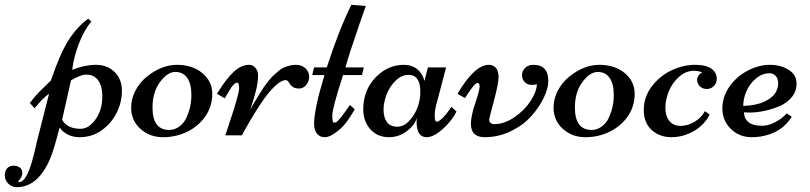

<svg xmlns="http://www.w3.org/2000/svg" viewBox="-151 -566 3386 803"><path d="M98.1 -32.2Q75.2 58.1 59.1 96.7Q8.3 216.3 -80.1 216.8Q-101.6 216.8 -116.2 202.1Q-130.9 187.5 -130.9 168.2Q-130.9 148.9 -121.1 137.9Q-111.3 127 -95.2 127Q-79.1 127 -68.4 134.5Q-57.6 142.1 -57.6 158Q-57.6 173.8 -74.7 191.9L-71.8 195.8Q-41.5 195.8 -16.6 107.4Q-6.8 71.8 -2.4 51.8Q2 31.7 2.9 27.8L54.2 -173.8Q30.3 -158.2 -6.8 -113.3L-25.9 -135.3Q-4.4 -165 24.9 -193.4Q54.2 -221.7 62 -229.5Q100.1 -342.3 135.7 -398.4Q172.9 -455.1 217.8 -487.8L231 -476.1Q200.2 -439.5 178.7 -382.8Q157.2 -326.2 150.9 -273.9Q203.1 -294.9 250.2 -294.9Q297.4 -294.9 328.1 -265.1Q358.9 -235.4 358.9 -186.5Q358.9 -137.7 336.7 -93.8Q314.5 -49.8 274.2 -21Q233.9 7.8 181.6 7.8Q129.4 7.8 98.1 -32.2ZM146 -230 108.9 -65.9Q117.7 -46.9 138.2 -37.1Q158.7 -27.3 185.5 -27.3Q212.4 -27.3 234.9 -50.3Q276.9 -93.3 276.9 -162.1Q276.9 -223.6 243.7 -245.1Q230.5 -253.9 208.7 -253.9Q187 -253.9 146 -230Z M397.5 -116.2Q397.5 -152.8 415.3 -186.8Q433.1 -220.7 461.4 -244.1Q523.9 -294.9 588.9 -294.9Q653.8 -294.9 695.3 -260.3Q736.8 -225.6 736.8 -173.6Q736.8 -121.6 708.3 -80.1Q679.7 -38.6 632.8 -15.4Q585.9 7.8 530.5 7.8Q475.1 7.8 436.3 -27.1Q397.5 -62 397.5 -116.2ZM557.1 -22.5Q579.6 -22.5 599.4 -37.1Q619.1 -51.8 629.4 -75.2Q649.4 -120.1 649.4 -168Q649.4 -215.8 631.8 -240.5Q614.3 -265.1 582 -265.1Q549.8 -265.1 518.3 -223.1Q486.8 -181.2 486.8 -116.2Q486.8 -22.5 557.1 -22.5Z M1044.4 -231Q1025.9 -231 1000.5 -207.3Q975.1 -183.6 951.2 -149.4Q913.1 -94.7 873.5 -23.4L860.4 0H791.5Q791.5 0 806.6 -45.9Q849.1 -172.9 849.1 -196.5Q849.1 -220.2 841.3 -220.2Q827.1 -220.2 807.6 -186.5Q803.2 -178.7 800.3 -174.1Q797.4 -169.4 793.7 -162.8Q790 -156.2 789.1 -154.8L756.3 -173.8Q794.4 -235.8 826.2 -265.4Q857.9 -294.9 891.1 -294.9Q906.2 -294.9 917.2 -282.2Q928.2 -269.5 928.2 -252.2Q928.2 -234.9 926.3 -221.4Q924.3 -208 921.9 -196.8Q919.4 -185.5 915 -169.9Q910.6 -154.3 908 -146Q905.3 -137.7 900.9 -123.5Q896.5 -109.4 895.5 -106.9Q904.3 -124.5 925.3 -158.7Q946.3 -192.9 952.6 -201.7Q959 -210.4 970.2 -225.1Q981.4 -239.7 990 -247.8Q998.5 -255.9 1010.5 -266.4Q1022.5 -276.9 1033.2 -282.2Q1060.5 -294.9 1085.9 -294.9Q1111.3 -294.9 1126.7 -280Q1142.1 -265.1 1142.1 -245.4Q1142.1 -225.6 1129.6 -210.7Q1117.2 -195.8 1100.8 -195.8Q1084.5 -195.8 1075.2 -201.4Q1065.9 -207 1062.5 -213.4Q1052.2 -231 1044.4 -231Z M1215.8 -284.2Q1266.1 -440.4 1318.4 -545.9L1378.9 -541Q1373.5 -525.4 1352.5 -465.8Q1307.1 -334.5 1293.9 -284.2H1370.6L1362.8 -252H1283.7Q1238.8 -113.3 1238.8 -83.3Q1238.8 -53.2 1244.9 -53.2Q1251 -53.2 1255.9 -55.7Q1269 -63 1312.5 -127L1332.5 -108.9Q1299.8 -49.3 1265.1 -20.8Q1230.5 7.8 1208 7.8Q1185.5 7.8 1174.1 -7.8Q1162.6 -23.4 1162.6 -47.9Q1162.6 -109.9 1206.1 -252H1154.8L1162.6 -284.2Z M1638.7 -284.2H1714.8L1676.3 -138.2Q1667 -107.4 1667 -82.3Q1667 -57.1 1675.8 -57.1Q1684.6 -57.1 1700 -72.5Q1715.3 -87.9 1726.1 -103.5L1737.3 -119.1L1758.3 -99.6Q1742.2 -68.4 1717.3 -42.5Q1668.9 7.8 1633.3 7.8Q1591.3 7.8 1591.3 -57.1Q1591.3 -67.9 1592.3 -73.2Q1585 -48.3 1564.5 -29.3Q1525.4 7.8 1476.3 7.8Q1427.2 7.8 1397.7 -25.6Q1368.2 -59.1 1368.2 -109.4Q1368.2 -187.5 1418.9 -241.2Q1469.7 -294.9 1538.1 -294.9Q1572.3 -294.9 1594.7 -276.1Q1617.2 -257.3 1624 -227.1ZM1557.1 -252.9Q1528.8 -252.9 1504.2 -229.2Q1479.5 -205.6 1466.3 -172.1Q1453.1 -138.7 1453.1 -106.9Q1453.1 -75.2 1467 -55.7Q1481 -36.1 1510 -36.1Q1539.1 -36.1 1562.5 -62.5Q1606.9 -113.3 1606.9 -183.1Q1606.9 -252.9 1557.1 -252.9Z M1917 -46.9Q1958.5 -46.9 2001 -76.2Q2043.5 -105.5 2068.8 -144.8Q2094.2 -184.1 2094.2 -214.8Q2091.3 -210.9 2073 -210.9Q2054.7 -210.9 2043.5 -222.9Q2032.2 -234.9 2032.2 -251.7Q2032.2 -268.6 2044.9 -281.7Q2057.6 -294.9 2080.1 -294.9Q2142.1 -294.9 2142.1 -227.1Q2142.1 -196.3 2123 -156.7Q2104 -117.2 2071 -80.1Q2038.1 -43 1986.1 -17.6Q1934.1 7.8 1876.2 7.8Q1818.4 7.8 1818.4 -48.3Q1818.4 -80.1 1836.7 -134.5Q1855 -189 1855 -204.1Q1855 -219.2 1846.2 -219.2Q1833 -219.2 1793.9 -155.8L1762.2 -173.8Q1834 -294.9 1894 -294.9Q1910.2 -294.9 1922.1 -283Q1934.1 -271 1934.1 -243.9Q1934.1 -216.8 1914.6 -144Q1895 -71.3 1895 -66.9Q1895 -46.9 1917 -46.9Z M2164.1 -116.2Q2164.1 -152.8 2181.9 -186.8Q2199.7 -220.7 2228 -244.1Q2290.5 -294.9 2355.5 -294.9Q2420.4 -294.9 2461.9 -260.3Q2503.4 -225.6 2503.4 -173.6Q2503.4 -121.6 2474.9 -80.1Q2446.3 -38.6 2399.4 -15.4Q2352.5 7.8 2297.1 7.8Q2241.7 7.8 2202.9 -27.1Q2164.1 -62 2164.1 -116.2ZM2323.7 -22.5Q2346.2 -22.5 2366 -37.1Q2385.7 -51.8 2396 -75.2Q2416 -120.1 2416 -168Q2416 -215.8 2398.4 -240.5Q2380.9 -265.1 2348.6 -265.1Q2316.4 -265.1 2284.9 -223.1Q2253.4 -181.2 2253.4 -116.2Q2253.4 -22.5 2323.7 -22.5Z M2796.9 -101.1 2816.9 -86.9Q2795.4 -43.5 2750.7 -17.8Q2706.1 7.8 2657.2 7.8Q2608.4 7.8 2575 -22Q2541.5 -51.8 2541.5 -106.2Q2541.5 -160.6 2575 -204.6Q2608.4 -248.5 2657.2 -271.7Q2706.1 -294.9 2755.9 -294.9Q2816.9 -294.9 2837.9 -265.6Q2846.7 -253.9 2846.7 -236.1Q2846.7 -218.3 2834.5 -206.1Q2822.3 -193.8 2805.2 -193.8Q2788.1 -193.8 2776.4 -204.8Q2764.6 -215.8 2764.6 -232.9Q2764.6 -250 2785.6 -264.2Q2767.1 -270 2751.5 -270Q2717.8 -270 2689.5 -245.1Q2661.1 -220.2 2646.5 -184.8Q2631.8 -149.4 2631.8 -115.2Q2631.8 -81.1 2648.2 -60.3Q2664.6 -39.6 2695.3 -39.6Q2726.1 -39.6 2754.4 -56.9Q2782.7 -74.2 2796.9 -101.1Z M2960.4 -96.2Q2963.4 -40 3036.1 -40Q3063 -40 3092 -55.4Q3121.1 -70.8 3139.2 -91.8L3160.2 -78.1Q3119.6 -10.3 3030.8 4.9Q3011.2 7.8 2993.2 7.8Q2940.4 7.8 2905.3 -27.1Q2870.1 -62 2870.1 -112.3Q2870.1 -162.6 2900.9 -205.3Q2931.6 -248 2977.8 -271.5Q3023.9 -294.9 3068.8 -294.9Q3113.8 -294.9 3146.7 -274.4Q3179.7 -253.9 3180.4 -219.2Q3181.2 -184.6 3160.2 -159.4Q3139.2 -134.3 3106.9 -121.1Q3043 -95.2 2981.4 -95.2ZM2957.5 -123Q3011.7 -125 3044.7 -140.4Q3077.6 -155.8 3090.6 -175.5Q3103.5 -195.3 3103.5 -217Q3103.5 -238.8 3092.3 -249.3Q3081.1 -259.8 3068.4 -259.8Q3037.1 -259.8 3011 -238Q2984.9 -216.3 2971.2 -185.3Q2957.5 -154.3 2957.5 -123Z"/></svg>

Font: Niconne
Style: Regular
Weight: 400
Designer: Vernon Adams
Foundry: Vernon Adams
Version: Version 1.002